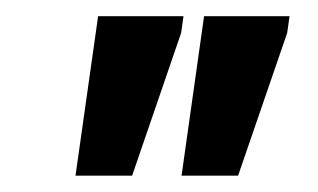

<svg xmlns="http://www.w3.org/2000/svg" viewBox="-20 -772 392 237"><path d="M231.9 -752H337.4L334.5 -731.4L273.9 -555.2H204.1ZM101.1 -752H206.5L203.6 -731.4L143.1 -555.2H73.2Z"/></svg>

Font: NoticiaText-BoldItalic
Style: Bold Italic
Weight: 700
Italic angle: -8°
Designer: JM Sole
Foundry: JM Sole
Version: Version 1.003